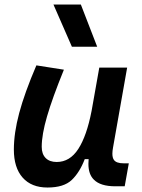

<svg xmlns="http://www.w3.org/2000/svg" viewBox="-20 -815 626 845"><path d="M296.4 -609.4 215.3 -794.9H335.9L407.7 -609.4ZM189 10.3Q118.2 10.3 79.6 -33.4Q41 -77.1 41 -156.7Q41 -229.5 64.5 -317.4Q87.9 -405.3 140.1 -527.3L261.2 -508.3Q210.4 -383.3 187 -302.7Q163.6 -222.2 163.6 -168.9Q163.6 -137.2 180.9 -119.6Q198.2 -102.1 229.5 -102.1Q287.6 -102.1 324.7 -159.7Q361.8 -217.3 382.8 -325.7V-325.2L417 -517.6H539.6L477.5 -166Q474.6 -150.4 474.6 -138.7Q474.6 -121.1 481 -111.8Q491.2 -96.2 524.4 -96.2H546.9L528.8 4.9H487.8Q421.9 4.9 393.1 -24.4Q369.1 -47.9 369.1 -93.8Q369.1 -104 370.1 -114.7H353Q330.6 -56.2 295.7 -22.9Q260.7 10.3 189 10.3Z"/></svg>

Font: CaskaydiaCove NFP SemiBold
Style: Italic
Weight: 600
Italic angle: -10°
Designer: Aaron Bell
Foundry: Saja Typeworks
Version: Version 2111.001; VTT 6.35;Nerd Fonts 3.1.1